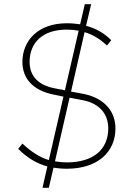

<svg xmlns="http://www.w3.org/2000/svg" viewBox="-20 -788 632 908"><path d="M211 100 233 5C253 8 273 10 296 10C442 10 526 -69 526 -181C526 -256 479 -323 375 -344L316 -355L380 -636C421 -624 454 -602 486 -573L506 -598C471 -633 432 -654 387 -666L411 -768H381L359 -673C339 -676 319 -678 296 -678C160 -678 86 -596 86 -495C86 -420 132 -360 237 -340L280 -331L211 -31C168 -44 129 -69 86 -109L66 -84C109 -41 155 -14 204 -1L181 100ZM372 -314C451 -299 492 -248 492 -181C492 -81 421 -20 296 -20C277 -20 259 -22 240 -25L309 -326ZM120 -495C120 -586 181 -648 296 -648C315 -648 333 -646 352 -643L287 -361L240 -370C161 -385 120 -428 120 -495Z"/></svg>

Font: Gantari Thin
Style: Regular
Weight: 250
Designer: Anugrah Pasau
Foundry: Lafontype
Version: Version 1.000